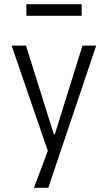

<svg xmlns="http://www.w3.org/2000/svg" viewBox="-20 -710 512 910"><path d="M141 180 219 -28V41L35 -494H103L235 -74H240L371 -494H436L209 180ZM105 -635V-690H367V-635Z"/></svg>

Font: Nunito Sans 7pt Condensed Light
Style: Regular
Weight: 300
Width: 3
Designer: Vernon Adams
Foundry: Vernon Adams
Version: Version 3.101;gftools[0.9.27]